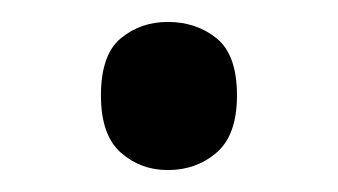

<svg xmlns="http://www.w3.org/2000/svg" viewBox="-20 -440 308 175"><path d="M72 -353Q72 -390 90 -405Q108 -420 133 -420Q159 -420 177.5 -405Q196 -390 196 -353Q196 -317 177.5 -301Q159 -285 133 -285Q108 -285 90 -301Q72 -317 72 -353Z"/></svg>

Font: Noto Sans Old Sogdian
Style: Regular
Weight: 400
Designer: Monotype Design Team
Foundry: Monotype Imaging Inc.
Version: Version 2.002; ttfautohint (v1.8.4.7-5d5b)